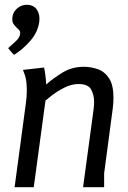

<svg xmlns="http://www.w3.org/2000/svg" viewBox="-20 -782 534 802"><path d="M164 -500Q166 -493 169 -472Q172 -451 173 -429Q202 -455 241.5 -479Q281 -503 330 -503Q360 -503 388.5 -493Q417 -483 435.5 -455Q454 -427 454 -373Q454 -353 451 -329L415 -58V0H327L368 -303Q370 -316 371.5 -330Q373 -344 373 -357Q373 -386 360.5 -408.5Q348 -431 308 -431Q279 -431 250 -416.5Q221 -402 199.5 -385.5Q178 -369 170 -362L121 0H41L88 -350Q90 -364 91 -377.5Q92 -391 92 -402Q92 -446 84 -468Q76 -490 76 -490ZM91 -762Q121 -762 134.5 -741Q148 -720 144 -691Q138 -648 107.5 -612.5Q77 -577 39 -553Q32 -559 26 -566.5Q20 -574 14 -581Q26 -592 44 -608Q62 -624 64 -640Q66 -652 56.5 -660Q47 -668 38 -679.5Q29 -691 32 -712Q35 -733 52.5 -747.5Q70 -762 91 -762Z"/></svg>

Font: Rosario Light
Style: Italic
Weight: 300
Italic angle: -8.05°
Designer: Hector Gatti
Foundry: Omnibus Type
Version: Version 1.101; ttfautohint (v1.8.1.43-b0c9)